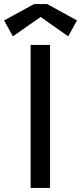

<svg xmlns="http://www.w3.org/2000/svg" viewBox="-60 -920 397 940"><path d="M90 0V-700H185V0ZM3 -742 -40 -820 107 -900H171L317 -820L274 -742L139 -837Z"/></svg>

Font: ABeeZee
Style: Regular
Weight: 400
Designer: Anja Meiners
Foundry: Anja Meiners
Version: Version 1.001